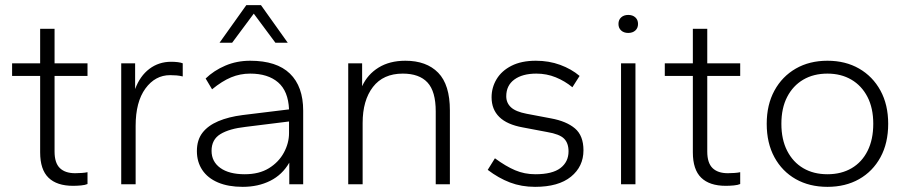

<svg xmlns="http://www.w3.org/2000/svg" viewBox="-20 -716 3530 746"><path d="M264 6Q201 6 168.5 -25.5Q136 -57 136 -124V-421H27V-470H136V-604H192V-470H320V-421H192V-127Q192 -83 212.5 -63Q233 -43 272 -43Q284 -43 298 -44Q312 -45 320 -47V-1Q311 3 295 4.5Q279 6 264 6Z M451 0V-470H505V-370Q524 -421 560.5 -448.5Q597 -476 645 -476Q659 -476 671 -474.5Q683 -473 690 -470V-419Q678 -422 666 -423Q654 -424 641 -424Q583 -424 545 -372Q507 -320 507 -227V0Z M923 10Q867 10 827 -7Q787 -24 766 -55.5Q745 -87 745 -129Q745 -172 766.5 -200Q788 -228 828 -245Q868 -262 923 -269L1103 -291Q1100 -362 1060.5 -396Q1021 -430 952 -430Q913 -430 878 -415.5Q843 -401 804 -369L779 -411Q811 -442 855.5 -461Q900 -480 952 -480Q1055 -480 1106.5 -430Q1158 -380 1158 -286V0H1104V-84Q1077 -37 1030 -13.5Q983 10 923 10ZM931 -39Q987 -39 1025 -62.5Q1063 -86 1083 -123Q1103 -160 1103 -199V-244L934 -223Q871 -216 836.5 -195Q802 -174 802 -130Q802 -88 836 -63.5Q870 -39 931 -39ZM833 -550 937 -696H994L1098 -550H1050L966 -663L882 -550Z M1333 0V-470H1387V-381Q1408 -427 1451 -453.5Q1494 -480 1555 -480Q1637 -480 1682.5 -433.5Q1728 -387 1728 -287V0H1673V-283Q1673 -361 1641 -395.5Q1609 -430 1545 -430Q1469 -430 1429 -378Q1389 -326 1389 -238V0Z M2059 10Q2006 10 1961.5 -7Q1917 -24 1875 -56L1903 -101Q1945 -70 1981.5 -54.5Q2018 -39 2060 -39Q2126 -39 2157.5 -63Q2189 -87 2189 -128Q2189 -160 2171.5 -177.5Q2154 -195 2106 -203L2011 -221Q1950 -232 1920 -261.5Q1890 -291 1890 -338Q1890 -376 1909.5 -408.5Q1929 -441 1967.5 -460.5Q2006 -480 2062 -480Q2113 -480 2156.5 -464Q2200 -448 2232 -421L2204 -377Q2175 -401 2139.5 -415.5Q2104 -430 2064 -430Q2010 -430 1978.5 -407Q1947 -384 1947 -342Q1947 -316 1965.5 -299Q1984 -282 2026 -274L2121 -256Q2181 -245 2214 -217Q2247 -189 2247 -132Q2247 -69 2198.5 -29.5Q2150 10 2059 10Z M2393 0V-470H2449V0ZM2421 -588Q2404 -588 2393.5 -597.5Q2383 -607 2383 -623Q2383 -639 2393.5 -648.5Q2404 -658 2421 -658Q2438 -658 2448.5 -648.5Q2459 -639 2459 -623Q2459 -607 2448.5 -597.5Q2438 -588 2421 -588Z M2800 6Q2737 6 2704.5 -25.5Q2672 -57 2672 -124V-421H2563V-470H2672V-604H2728V-470H2856V-421H2728V-127Q2728 -83 2748.5 -63Q2769 -43 2808 -43Q2820 -43 2834 -44Q2848 -45 2856 -47V-1Q2847 3 2831 4.5Q2815 6 2800 6Z M3195 10Q3125 10 3072 -20Q3019 -50 2989 -105Q2959 -160 2959 -235Q2959 -309 2989 -364Q3019 -419 3072 -449.5Q3125 -480 3195 -480Q3265 -480 3318 -449.5Q3371 -419 3401 -364Q3431 -309 3431 -235Q3431 -160 3401 -105Q3371 -50 3318 -20Q3265 10 3195 10ZM3195 -39Q3249 -39 3289 -62.5Q3329 -86 3351 -130Q3373 -174 3373 -235Q3373 -296 3350.5 -339.5Q3328 -383 3288 -406.5Q3248 -430 3195 -430Q3141 -430 3101 -406.5Q3061 -383 3038.5 -339.5Q3016 -296 3016 -235Q3016 -174 3038.5 -130Q3061 -86 3101 -62.5Q3141 -39 3195 -39Z"/></svg>

Font: Gantari Light
Style: Regular
Weight: 300
Designer: Anugrah Pasau
Foundry: Lafontype
Version: Version 1.000; ttfautohint (v1.8.3)